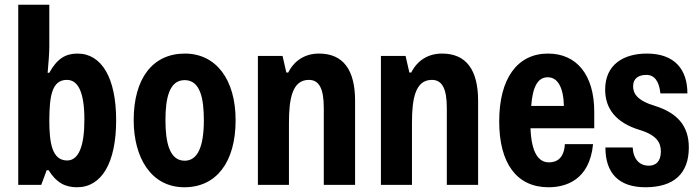

<svg xmlns="http://www.w3.org/2000/svg" viewBox="-20 -780 2945 810"><path d="M305 10C409 10 470 -93 470 -273C470 -451 409 -554 307 -554C257 -554 221 -533 188 -473H181C185 -518 188 -559 188 -582V-760H57V0H154L177 -62H185C218 -9 255 10 305 10ZM263 -103C199 -103 188 -179 188 -274C189 -370 197 -443 262 -443C311 -443 336 -388 336 -275C336 -161 311 -103 263 -103Z M758 10C892 10 974 -95 974 -273C974 -445 891 -554 760 -554C624 -554 544 -449 544 -273C544 -117 616 10 758 10ZM759 -102C694 -102 678 -182 678 -273C678 -363 693 -442 759 -442C825 -442 840 -364 840 -273C840 -159 813 -102 759 -102Z M1068 0H1199V-261C1199 -361 1212 -443 1283 -443C1328 -443 1346 -403 1346 -324V0H1478V-355C1478 -485 1428 -554 1326 -554C1266 -554 1221 -524 1196 -474H1188L1172 -544H1068Z M1587 0H1718V-261C1718 -361 1731 -443 1802 -443C1847 -443 1865 -403 1865 -324V0H1997V-355C1997 -485 1947 -554 1845 -554C1785 -554 1740 -524 1715 -474H1707L1691 -544H1587Z M2487 -308C2487 -464 2413 -554 2292 -554C2162 -554 2086 -448 2086 -268C2086 -91 2160 10 2294 10C2363 10 2467 -17 2482 -172H2363C2360 -115 2331 -95 2296 -95C2251 -95 2222 -137 2218 -239H2487ZM2221 -333C2227 -411 2247 -454 2291 -454C2332 -454 2357 -413 2359 -333Z M2703 10C2822 10 2886 -47 2886 -158C2886 -251 2835 -304 2744 -333C2667 -356 2651 -386 2651 -416C2651 -451 2676 -464 2707 -464C2741 -464 2761 -437 2766 -386H2880C2880 -485 2828 -554 2709 -554C2611 -554 2533 -508 2533 -402C2533 -324 2576 -263 2678 -232C2751 -210 2768 -178 2768 -141C2768 -98 2746 -81 2717 -81C2679 -81 2652 -107 2649 -158H2534C2534 -48 2592 10 2703 10Z"/></svg>

Font: Kathrein 77 Bold Condensed
Style: Regular
Weight: 700
Width: 3
Designer: Lazydogs Typefoundry, based on Open Sans by Ascender Corporation
Foundry: Lazydogs Typefoundry
Version: Version 1.003;PS 001.003;hotconv 1.0.88;makeotf.lib2.5.64775